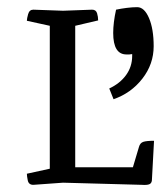

<svg xmlns="http://www.w3.org/2000/svg" viewBox="-20 -516 470 536"><path d="M376 0 156 -6 73 0Q60 0 57.5 -12.5Q55 -25 55 -31L119 -45V-444L55 -458Q55 -464 58.5 -476.5Q62 -489 73 -489L156 -486L237 -489Q248 -489 251 -479Q254 -469 254 -459L190 -444V-49H351L368 -106Q371 -117 380 -120Q389 -123 410 -123L404 -12Q403 -4 396.5 -1.5Q390 1 376 0ZM297 -239 285 -269Q315 -283 332 -306.5Q349 -330 349 -360V-365Q344 -364 341 -364Q338 -364 333 -364Q296 -364 296 -424Q296 -438 298 -454.5Q300 -471 304 -489Q318 -492 334 -494Q350 -496 363 -496Q383 -496 396 -465.5Q409 -435 409 -387Q409 -337 377.5 -296.5Q346 -256 297 -239Z"/></svg>

Font: Mate SC
Style: Regular
Weight: 400
Designer: Eduardo Rodriguez Tunni
Foundry: Eduardo Rodriguez Tunni
Version: Version 1.003; ttfautohint (v1.8.4.7-5d5b);gftools[0.9.24]